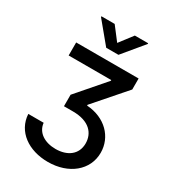

<svg xmlns="http://www.w3.org/2000/svg" viewBox="-224 -889 1085 1203"><g transform="rotate(30 318.5 -288.0)"><path d="M169.7 -7.8H58.6C65.7 115.8 174.7 191.8 314.6 191.8C465.2 191.8 573.5 102.3 573.5 -23.4C573.5 -136.7 486.2 -228.3 351.6 -237.2V-242.9L546.2 -465.9V-545.5H94.5V-451.3H402.7V-446L228 -244.3V-161.2H293C412.6 -161.2 462.4 -99.4 462.4 -27C462.4 54 399.5 97.3 315.7 97.3C237.6 97.3 176.5 59.7 169.7 -7.8ZM149.5 -761.4 274.1 -610.8H362.6L487.6 -761.4V-766.7H391.3L318.5 -671.5L245.4 -766.7H149.5Z"/></g></svg>

Font: Margiela Sans Medium
Style: Regular
Weight: 500
Designer: Stefan Endress, Andreas Faust
Version: Version 1.100;FEAKit 1.0